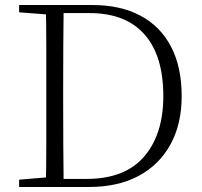

<svg xmlns="http://www.w3.org/2000/svg" viewBox="-20 -743 802 763"><path d="M56 0V-29L188 -40H198V0ZM162 0Q164 -83 164 -169Q164 -255 164 -357V-383Q164 -472 164 -556.5Q164 -641 162 -723H233Q232 -641 231.5 -556.5Q231 -472 231 -383V-357Q231 -255 231.5 -169Q232 -83 233 0ZM198 0V-32H324Q476 -32 552.5 -120.5Q629 -209 629 -361Q629 -522 554 -606.5Q479 -691 336 -691H198V-723H348Q458 -723 537.5 -681Q617 -639 659.5 -558Q702 -477 702 -361Q702 -250 657.5 -169Q613 -88 531 -44Q449 0 334 0ZM56 -694V-723H198V-684H188Z"/></svg>

Font: Noto Serif SC
Style: Regular
Weight: 200
Designer: Ryoko NISHIZUKA 西塚涼子 (kana & ideographs); Frank Grießhammer (Latin, Greek & Cyrillic); Wenlong ZHANG 张文龙 (bopomofo); San
Foundry: Adobe
Version: Version 2.001;hotconv 1.1.0;makeotfexe 2.6.0